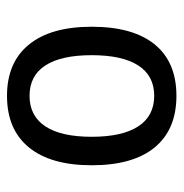

<svg xmlns="http://www.w3.org/2000/svg" viewBox="-8 -496 517 540"><g transform="rotate(-90 250.0 -226.5)"><path d="M250 -401.4Q193.4 -401.4 164.1 -356.9Q134.8 -312.5 134.8 -226.6Q134.8 -140.6 164.1 -95.7Q193.4 -50.8 250 -50.8Q306.6 -50.8 335.4 -95.7Q364.3 -140.6 364.3 -226.6Q364.3 -312.5 335.4 -356.9Q306.6 -401.4 250 -401.4ZM250 -464.8Q343.8 -464.8 394 -403.3Q444.3 -341.8 444.3 -226.6Q444.3 -110.4 394.5 -49.3Q344.7 11.7 250 11.7Q155.3 11.7 105 -49.3Q54.7 -110.4 54.7 -226.6Q54.7 -341.8 105 -403.3Q155.3 -464.8 250 -464.8Z"/></g></svg>

Font: BabelStone Xiangqi Colour
Style: Regular
Weight: 400
Designer: Andrew West
Foundry: BabelStone
Version: Version 11.001 November 01, 2021